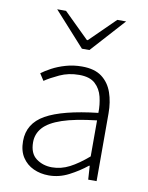

<svg xmlns="http://www.w3.org/2000/svg" viewBox="-83 -784 658 856"><g transform="rotate(10 245.5 -356.0)"><path d="M197 12Q159 12 127.5 -2.5Q96 -17 77 -46Q58 -75 58 -119Q58 -199 132.5 -241Q207 -283 367 -301Q368 -338 359.5 -373Q351 -408 326.5 -430.5Q302 -453 254 -453Q206 -453 166 -434.5Q126 -416 101 -399L81 -430Q98 -443 125 -457.5Q152 -472 186.5 -482Q221 -492 260 -492Q317 -492 350 -467Q383 -442 397.5 -400Q412 -358 412 -307V0H374L370 -62H367Q331 -33 287.5 -10.5Q244 12 197 12ZM205 -26Q246 -26 284.5 -46Q323 -66 367 -104V-267Q269 -256 211.5 -236.5Q154 -217 128.5 -188.5Q103 -160 103 -122Q103 -71 133.5 -48.5Q164 -26 205 -26ZM245 -570 106 -724H146L260 -612H264L378 -724H418L279 -570Z"/></g></svg>

Font: Mada Light
Style: Regular
Weight: 300
Designer: Khaled Hosny
Version: Version 1.5